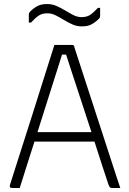

<svg xmlns="http://www.w3.org/2000/svg" viewBox="-20 -933 640 953"><path d="M78 0H40Q31 0 29.5 -4.5Q28 -9 29 -14Q85 -188 140 -362Q195 -536 250 -710H338Q349 -710 349 -699Q401 -539 453 -379.5Q505 -220 557 -60Q562 -45 567 -30Q572 -15 577 0H537Q528 0 525 -4Q522 -8 518 -18Q505 -57 487 -112Q469 -167 449 -230H151Q132 -171 113.5 -112.5Q95 -54 78 0ZM288 -662Q265 -590 233 -488.5Q201 -387 166 -277H434Q411 -347 388 -417.5Q365 -488 344 -551.5Q323 -615 308 -662ZM385 -848Q411 -848 428 -859.5Q445 -871 466 -894H477V-854Q477 -851 476 -847.5Q475 -844 470 -839Q454 -823 435 -812.5Q416 -802 386 -802Q361 -802 339 -812Q317 -822 296.5 -834.5Q276 -847 256 -857Q236 -867 215 -867Q189 -867 172 -855.5Q155 -844 134 -821H123V-861Q123 -863 124 -867Q125 -871 130 -876Q146 -892 165 -902.5Q184 -913 214 -913Q239 -913 261.5 -903Q284 -893 304.5 -880.5Q325 -868 344.5 -858Q364 -848 385 -848Z"/></svg>

Font: Recursive Mn Lnr St Lt
Style: Regular
Weight: 300
Monospace: yes
Version: Version 1.079;hotconv 1.0.112;makeotfexe 2.5.65598; ttfautoh